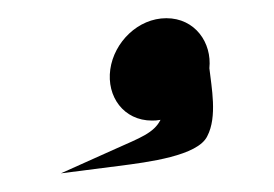

<svg xmlns="http://www.w3.org/2000/svg" viewBox="-20 -730 301 211"><path d="M207.8 -580.4C219 -601.7 212.4 -634.3 210.1 -655C213 -682.9 194.5 -710 162.8 -710C131.7 -710 105.4 -683.6 101.2 -653.8C97 -623.9 115.9 -597.5 147 -597.5C150.3 -597.5 152.5 -597.6 156.4 -598.3C149.1 -583.8 133.8 -578.5 107.1 -566.5L46.9 -539.5L110.1 -547.6C143.1 -551.8 197.6 -558.8 207.8 -580.4Z"/></svg>

Font: Hi.
Style: Black
Weight: 400
Designer: Mew Too, Robert Jablonski
Foundry: Cannot Into Space Fonts
Version: Version 1.996